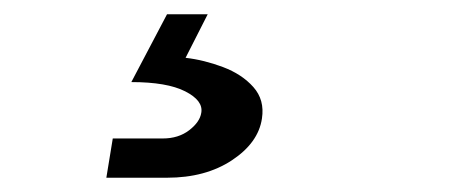

<svg xmlns="http://www.w3.org/2000/svg" viewBox="-20 -46 640 269"><path d="M129 203 138 148H208Q230 148 245 136.5Q260 125 262 112Q265 95 239.5 82Q214 69 164 69L214 -26H271L240 35Q266 38 292.5 48Q319 58 335 76Q351 94 347 120Q342 154 305 178.5Q268 203 214 203Z"/></svg>

Font: JetBrains Mono NL
Style: Italic
Weight: 400
Italic angle: -9°
Monospace: yes
Designer: Philipp Nurullin, Konstantin Bulenkov
Foundry: JetBrains
Version: Version 2.305; ttfautohint (v1.8.4.7-5d5b)